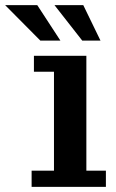

<svg xmlns="http://www.w3.org/2000/svg" viewBox="-102 -727 452 747"><path d="M21 0V-63H108V-448H30V-510H234V-63H310V0ZM55 -569 -82 -707H43L133 -569ZM218 -569 110 -707H222L289 -569Z"/></svg>

Font: Montagu Slab 120pt Medium
Style: Regular
Weight: 500
Designer: Florian Karsten
Foundry: Florian Karsten
Version: Version 1.000